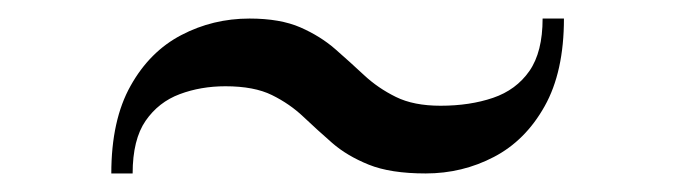

<svg xmlns="http://www.w3.org/2000/svg" viewBox="-20 -530 728 207"><path d="M439 -343Q401 -343 377.5 -352.5Q354 -362 338 -376Q322 -390 307.2 -404Q292.5 -418 273.2 -427.5Q254 -437 223 -437Q196.5 -437 173.8 -428.5Q151 -420 137 -399.8Q123 -379.5 123 -343H100Q100 -400.5 120.8 -437.5Q141.5 -474.5 175.5 -492.2Q209.5 -510 249 -510Q282 -510 303.8 -500.5Q325.5 -491 341.5 -477Q357.5 -463 372.5 -449Q387.5 -435 406.8 -425.5Q426 -416 455 -416Q486.5 -416 511.5 -424.5Q536.5 -433 550.8 -453.5Q565 -474 565 -510H588Q588 -452.5 567.2 -415.5Q546.5 -378.5 512.5 -360.8Q478.5 -343 439 -343Z"/></svg>

Font: BodoniModa 10 Custom
Style: Regular
Weight: 400
Designer: Owen Earl
Foundry: indestructible type
Version: Version 2.005